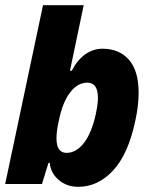

<svg xmlns="http://www.w3.org/2000/svg" viewBox="-27 -710 567 741"><path d="M508 -352Q508 -302 495 -243Q468 -115 409.5 -52Q351 11 275 11Q230 11 199 -16Q168 -43 165 -82L160 -81L135 0H-7L139 -690H296L243 -437H250Q271 -478 301.5 -500Q332 -522 369 -522Q433 -522 470.5 -479.5Q508 -437 508 -352ZM351 -332Q351 -391 310 -391Q272 -391 243 -352.5Q214 -314 200 -244Q191 -204 191 -176Q191 -120 230 -120Q267 -120 297 -158.5Q327 -197 343 -271Q351 -309 351 -332Z"/></svg>

Font: Decalotype ExtraBold Italic
Style: Regular
Weight: 800
Italic angle: -12°
Designer: Alfredo Marco Pradil
Foundry: Alfredo Marco Pradil
Version: Version 1.0